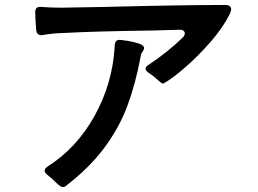

<svg xmlns="http://www.w3.org/2000/svg" viewBox="-20 -735 1040 774"><path d="M912 -697Q912 -692 906 -678Q879 -624 830 -567.5Q781 -511 729.5 -466Q678 -421 642 -400Q637 -397 632.5 -399.5Q628 -402 618 -411Q596 -431 580 -441Q567 -449 567 -458Q567 -466 578 -473Q654 -523 717 -584Q725 -592 725 -601Q725 -607 719 -611.5Q713 -616 703 -615L593 -612Q362 -609 236 -602Q193 -601 154 -594L147 -593Q129 -593 126 -613Q122 -663 122 -686Q122 -710 147 -707Q191 -704 226 -704L399 -707Q711 -715 887 -715Q912 -715 912 -697ZM553 -524Q548 -518 547 -507Q526 -395 493 -307Q460 -219 400 -138.5Q340 -58 245 15Q241 19 234 19Q228 19 221 14Q214 9 206 1Q187 -18 171 -30Q160 -39 160 -47Q160 -55 171 -63Q289 -138 361 -267.5Q433 -397 442 -543V-546Q442 -559 446 -566Q451 -576 467 -574Q528 -567 552 -554Q555 -552 558 -548.5Q561 -545 561 -542Q561 -535 553 -524Z"/></svg>

Font: Shippori Gothic B2 Bold
Style: Regular
Weight: 700
Designer: FONTDASU
Foundry: FONTDASU / Google Inc. / but / Adobe
Version: Version 1.130